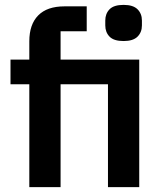

<svg xmlns="http://www.w3.org/2000/svg" viewBox="-20 -766 664 786"><path d="M100 -421H23V-522H100V-597Q100 -666 136.5 -703Q173 -740 244 -740H335V-638H228V-522H550V0H422V-421H228V0H100ZM486 -598Q446 -598 428.5 -616Q411 -634 411 -662V-682Q411 -710 428.5 -728Q446 -746 486 -746Q525 -746 543 -728Q561 -710 561 -682V-662Q561 -634 543 -616Q525 -598 486 -598Z"/></svg>

Font: IBM Plex Sans Thai Looped SemiBold
Style: Regular
Weight: 600
Designer: Mike Abbink, Paul van der Laan, Pieter van Rosmalen, Ben Mitchell, Mark Frömberg
Foundry: Bold Monday
Version: Version 1.1